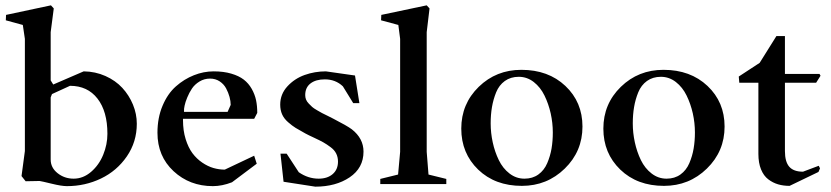

<svg xmlns="http://www.w3.org/2000/svg" viewBox="-20 -697 3145 727"><path d="M233.4 7.8Q212.9 7.8 175.3 -1.5Q137.7 -10.7 129.9 -11.7L77.1 -10.7L61.5 -30.3L74.2 -125V-549.8L66.4 -602.5L2 -620.1L2.9 -640.6L172.9 -676.8L183.6 -665L171.9 -575.2V-392.6L181.6 -377L296.9 -426.8Q340.8 -426.3 379.2 -409.2Q417.5 -392.1 443.1 -364.3Q468.8 -336.4 483.4 -301Q498 -265.6 498 -228.5Q498 -159.7 460.2 -104.7Q422.4 -49.8 362.3 -21Q302.2 7.8 233.4 7.8ZM258.8 -20.5Q294.9 -20.5 325 -46.4Q355 -72.3 370.8 -111.1Q386.7 -149.9 386.7 -190.4Q386.7 -275.4 349.1 -323.7Q311.5 -372.1 245.1 -372.1L176.8 -340.8L171.9 -328.1V-92.8Q171.9 -62 198 -41.3Q224.1 -20.5 258.8 -20.5Z M786.1 7.8Q698.2 7.8 637.2 -48.8Q576.2 -105.5 576.2 -194.3Q576.2 -251 595.5 -296.6Q614.7 -342.3 646 -369.9Q677.2 -397.5 714.1 -412.1Q751 -426.8 789.1 -426.8Q826.7 -426.8 855.7 -418.2Q884.8 -409.7 903.1 -395.5Q921.4 -381.3 933.1 -360.6Q944.8 -339.8 949.5 -317.9Q954.1 -295.9 954.1 -269.5L942.4 -247.1H672.9V-242.2Q672.9 -202.6 682.9 -170.4Q692.9 -138.2 708.7 -116.9Q724.6 -95.7 745.8 -81.3Q767.1 -66.9 788.3 -60.8Q809.6 -54.7 831.1 -54.7L942.4 -107.4L952.1 -77.1L858.4 -6.8Q820.8 7.8 786.1 7.8ZM676.8 -273.4H841.8L853.5 -299.8Q853.5 -314 849.1 -330.1Q844.7 -346.2 836.2 -362.3Q827.6 -378.4 811.8 -388.9Q795.9 -399.4 775.4 -399.4Q753.4 -399.4 735.4 -388.4Q717.3 -377.4 706.8 -361.6Q696.3 -345.7 689 -327.9Q681.6 -310.1 679 -297.1Q676.3 -284.2 676.8 -278.3Z M1173.8 9.8 1053.7 -8.8 1042 -115.2H1065.4L1111.3 -44.9Q1146.5 -20.5 1186.5 -20.5Q1219.7 -20.5 1239.7 -37.8Q1259.8 -55.2 1259.8 -85Q1259.8 -102.1 1252.9 -115.7Q1246.1 -129.4 1231.4 -140.1Q1216.8 -150.9 1204.3 -158Q1191.9 -165 1169.7 -175.3Q1147.5 -185.5 1136.7 -191.4Q1112.8 -204.6 1099.6 -212.6Q1086.4 -220.7 1070.8 -234.4Q1055.2 -248 1048.1 -264.2Q1041 -280.3 1041 -300.8Q1041 -340.3 1068.1 -369.9Q1095.2 -399.4 1133.5 -413.1Q1171.9 -426.8 1213.9 -426.8L1324.2 -411.1L1340.8 -306.6H1317.4L1278.3 -370.1Q1250.5 -396.5 1210 -396.5Q1175.8 -396.5 1155.8 -381.1Q1135.7 -365.7 1135.7 -336.9Q1135.7 -328.1 1138.7 -320.3Q1141.6 -312.5 1149.2 -304.7Q1156.7 -296.9 1162.1 -292Q1167.5 -287.1 1180.7 -279.5Q1193.8 -272 1199.2 -269Q1204.6 -266.1 1221.2 -258.1Q1237.8 -250 1241.2 -248Q1293.5 -221.2 1312 -207.5Q1356.4 -172.9 1356.4 -123Q1356.4 -61 1304 -25.6Q1251.5 9.8 1173.8 9.8Z M1419.9 0V-19.5L1487.3 -36.1L1495.1 -122.1V-549.8L1488.3 -602.5L1422.9 -620.1L1423.8 -640.6L1595.7 -676.8L1606.4 -665L1595.7 -575.2V-122.1L1602.5 -36.1L1669.9 -19.5V0Z M1956.1 6.8Q1854.5 6.8 1790.5 -54.9Q1726.6 -116.7 1726.6 -210Q1726.6 -303.7 1792.7 -368.2Q1858.9 -432.6 1954.1 -432.6Q2056.2 -432.6 2120.8 -371.6Q2185.5 -310.5 2185.5 -217.8Q2185.5 -124 2118.4 -58.6Q2051.3 6.8 1956.1 6.8ZM1965.8 -20.5Q1996.6 -20.5 2018.6 -36.4Q2040.5 -52.2 2052 -79.1Q2063.5 -106 2068.4 -134.5Q2073.2 -163.1 2073.2 -195.3Q2073.2 -231.4 2065.2 -267.6Q2057.1 -303.7 2041.7 -335.2Q2026.4 -366.7 2001 -386.5Q1975.6 -406.2 1944.3 -406.2Q1913.6 -406.2 1891.6 -390.4Q1869.6 -374.5 1858.6 -347.4Q1847.7 -320.3 1842.8 -291.5Q1837.9 -262.7 1837.9 -229.5Q1837.9 -193.8 1845.7 -158Q1853.5 -122.1 1868.7 -90.8Q1883.8 -59.6 1909.2 -40Q1934.6 -20.5 1965.8 -20.5Z M2494.1 6.8Q2392.6 6.8 2328.6 -54.9Q2264.6 -116.7 2264.6 -210Q2264.6 -303.7 2330.8 -368.2Q2397 -432.6 2492.2 -432.6Q2594.2 -432.6 2658.9 -371.6Q2723.6 -310.5 2723.6 -217.8Q2723.6 -124 2656.5 -58.6Q2589.4 6.8 2494.1 6.8ZM2503.9 -20.5Q2534.7 -20.5 2556.6 -36.4Q2578.6 -52.2 2590.1 -79.1Q2601.6 -106 2606.4 -134.5Q2611.3 -163.1 2611.3 -195.3Q2611.3 -231.4 2603.3 -267.6Q2595.2 -303.7 2579.8 -335.2Q2564.5 -366.7 2539.1 -386.5Q2513.7 -406.2 2482.4 -406.2Q2451.7 -406.2 2429.7 -390.4Q2407.7 -374.5 2396.7 -347.4Q2385.7 -320.3 2380.9 -291.5Q2376 -262.7 2376 -229.5Q2376 -193.8 2383.8 -158Q2391.6 -122.1 2406.7 -90.8Q2421.9 -59.6 2447.3 -40Q2472.7 -20.5 2503.9 -20.5Z M2969.7 6.8Q2946.3 6.8 2926.3 1Q2906.2 -4.9 2888.9 -18.1Q2871.6 -31.2 2861.6 -55.7Q2851.6 -80.1 2851.6 -114.3V-383.8H2779.3L2777.3 -407.2L2856.4 -459L2919.9 -560.5H2952.1V-417H3083L3086.9 -410.2L3070.3 -383.8H2952.1V-125Q2952.1 -84.5 2968.5 -65.7Q2984.9 -46.9 3020.5 -46.9L3080.1 -69.3L3085 -59.6L3079.1 -45.9Z"/></svg>

Font: Comprehension SemiBold
Style: Regular
Weight: 600
Designer: Alfredo Marco Pradil
Foundry: Alfredo Marco Pradil
Version: 1.0